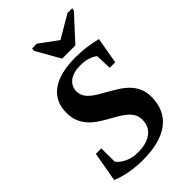

<svg xmlns="http://www.w3.org/2000/svg" viewBox="-257 -964 1071 1071"><g transform="rotate(-45 278.0 -429.0)"><path d="M210.9 9.8Q105 9.8 18.1 -24.9L49.3 -200.7H92.3L92.8 -95.7Q109.4 -71.8 144.5 -55.7Q179.7 -39.6 219.2 -39.6Q290.5 -39.6 329.1 -69.3Q367.7 -99.1 367.7 -151.9Q367.7 -178.2 356 -197.8Q344.2 -217.3 325 -233.2Q305.7 -249 281.2 -262.9Q256.8 -276.9 231.2 -291.3Q205.6 -305.7 181.2 -322.5Q156.7 -339.4 137.5 -361.3Q118.2 -383.3 106.4 -411.6Q94.7 -439.9 94.7 -478Q94.7 -567.9 159.9 -615Q225.1 -662.1 350.1 -662.1Q433.6 -662.1 514.2 -641.1L486.8 -485.4H443.4L439.9 -581.1Q400.4 -611.3 336.9 -611.3Q281.7 -611.3 250.2 -587.4Q218.8 -563.5 218.8 -522Q218.8 -492.7 240 -468Q261.2 -443.4 306.2 -418.5Q371.6 -381.8 400.6 -362.5Q429.7 -343.3 449.7 -321.3Q469.7 -299.3 481.7 -271.5Q493.7 -243.7 493.7 -206.5Q493.7 -101.1 421.1 -45.7Q348.6 9.8 210.9 9.8ZM530.3 -868.2 527.3 -852.1 396 -709H292L210.9 -852.1L213.9 -868.2H251L358.4 -789.1L493.2 -868.2Z"/></g></svg>

Font: Tinos
Style: Bold Italic
Weight: 700
Italic angle: -16.333°
Designer: Steve Matteson
Foundry: Monotype Imaging Inc.
Version: Version 1.23